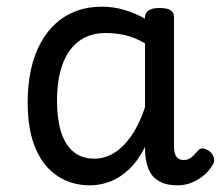

<svg xmlns="http://www.w3.org/2000/svg" viewBox="-20 -539 662 576"><path d="M250 17Q195 17 152.5 -11Q110 -39 86.5 -94Q63 -149 63 -232Q63 -284 72.5 -328.5Q82 -373 101 -408.5Q120 -444 147 -468.5Q174 -493 209 -506Q244 -519 287 -519Q319 -519 352 -509.5Q385 -500 415 -483V-487Q415 -501 426 -508Q437 -515 459 -515Q481 -515 491.5 -508.5Q502 -502 502 -488V-99Q502 -85 505.5 -76Q509 -67 515.5 -63Q522 -59 530 -59Q540 -59 546.5 -62Q553 -65 559.5 -71.5Q566 -78 575 -88Q581 -95 590 -93.5Q599 -92 609 -85Q619 -76 621.5 -65.5Q624 -55 619 -46Q608 -27 591.5 -13Q575 1 555 9Q535 17 513 17Q490 17 473 11.5Q456 6 443.5 -5.5Q431 -17 425 -33.5Q419 -50 416 -71Q416 -76 415.5 -83Q415 -90 415 -98Q393 -55 366 -30Q339 -5 309.5 6Q280 17 250 17ZM151 -235Q151 -183 163 -144Q175 -105 200 -84Q225 -63 263 -63Q294 -63 322 -80Q350 -97 374 -131.5Q398 -166 415 -217V-409Q384 -427 355.5 -433.5Q327 -440 297 -440Q270 -440 247.5 -432Q225 -424 207 -407.5Q189 -391 176.5 -366.5Q164 -342 157.5 -309.5Q151 -277 151 -235Z"/></svg>

Font: Playwrite IT Moderna
Style: Regular
Weight: 400
Designer: Veronika Burian, José Scaglione
Foundry: TypeTogether
Version: Version 1.002